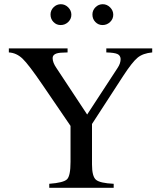

<svg xmlns="http://www.w3.org/2000/svg" viewBox="-20 -892 762 912"><path d="M467 -773Q447 -773 433 -787.5Q419 -802 419 -823Q419 -843 433.5 -857.5Q448 -872 468 -872Q488 -872 503 -857Q518 -842 518 -822Q518 -802 503 -787.5Q488 -773 467 -773ZM268 -773Q248 -773 234 -787.5Q220 -802 220 -823Q220 -843 234.5 -857.5Q249 -872 269 -872Q289 -872 304 -857Q319 -842 319 -822Q319 -802 304 -787.5Q289 -773 268 -773ZM703 -662V-643Q659 -639 633.5 -618Q608 -597 565 -531L417 -303V-111Q417 -54 436 -38Q455 -22 520 -19V0H214V-19Q282 -24 298.5 -40.5Q315 -57 315 -123V-294L184 -486Q116 -586 87 -613.5Q58 -641 22 -643V-662H301V-643L277 -642Q230 -641 230 -616Q230 -595 248 -569L394 -348L539 -570Q553 -591 553 -612Q552 -629 537.5 -635.5Q523 -642 485 -643V-662Z"/></svg>

Font: STIX MathJax Latin
Style: Regular
Weight: 400
Designer: MicroPress Inc., with final additions and corrections provided by Coen Hoffman, Elsevier (retired)
Version: Version 1.1.1